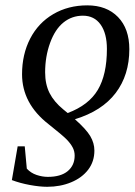

<svg xmlns="http://www.w3.org/2000/svg" viewBox="-20 -492 510 727"><path d="M158.7 215.3Q130.4 215.3 93.3 208.5Q56.2 201.7 24.9 189.9L46.9 62H73.7L81.5 146.5Q96.7 163.1 118.4 170.4Q140.1 177.7 161.1 177.7Q210.4 177.7 236.6 155.8Q262.7 133.8 262.7 97.2Q262.7 80.6 255.1 66.2Q247.6 51.8 232.4 36.1Q217.3 20.5 163.6 -22Q63.5 -100.1 63.5 -210.9Q63.5 -286.1 94.2 -345.7Q125 -405.3 181.6 -438.5Q238.3 -471.7 310.5 -471.7Q383.8 -471.7 426.8 -427.5Q469.7 -383.3 469.7 -305.7Q469.7 -208 418 -139.9Q366.2 -71.8 263.7 -40.5Q306.2 -2.9 321.8 23.4Q337.4 49.8 337.4 78.1Q337.4 119.6 314 150.4Q290.5 181.2 249.5 198.2Q208.5 215.3 158.7 215.3ZM293.9 -432.6Q252.4 -432.6 220.5 -407Q188.5 -381.3 169.7 -329.6Q150.9 -277.8 150.9 -218.3Q150.9 -172.9 167.7 -139.6Q184.6 -106.4 219.7 -77.6L236.3 -64Q315.9 -93.8 350.3 -151.6Q384.8 -209.5 384.8 -306.6Q384.8 -365.7 360.8 -399.2Q336.9 -432.6 293.9 -432.6Z"/></svg>

Font: Liberation Serif
Style: Italic
Weight: 400
Italic angle: -16.333°
Designer: Steve Matteson
Foundry: Ascender Corporation
Version: Version 2.1.5